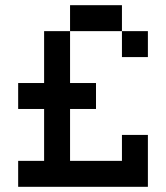

<svg xmlns="http://www.w3.org/2000/svg" viewBox="-20 -720 640 740"><path d="M150 -100H50V0H550V-200H450V-100H250V-300H350V-400H250V-600H150V-400H50V-300H150ZM250 -600H450V-700H250ZM450 -500H550V-600H450Z"/></svg>

Font: LS-VG5000
Style: Regular
Weight: 400
Designer: Justin Bihan, 2021
Foundry: Justin Bihan, 2021
Version: Version 1.000;Glyphs 3.1.2 (3151)